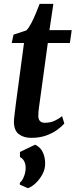

<svg xmlns="http://www.w3.org/2000/svg" viewBox="-20 -708 394 1000"><path d="M187.5 -181Q185 -163.5 183.2 -150.5Q181.5 -137.5 180.5 -126.5Q179.5 -115.5 179.5 -104Q179.5 -87 188 -77.8Q196.5 -68.5 213 -68.5Q242 -68.5 264.2 -78.8Q286.5 -89 303.5 -103L315 -64.5Q302 -49.5 278.2 -32Q254.5 -14.5 220.5 -2.2Q186.5 10 141.5 10Q104 10 78.2 -9.2Q52.5 -28.5 52.5 -74.5Q52.5 -79 53 -85.5Q53.5 -92 54.8 -102.8Q56 -113.5 58 -130Q60 -146.5 63 -170.5L105 -484H41L50.5 -527.5L117 -549.5Q129.5 -561.5 142.2 -585.8Q155 -610 166.5 -638Q178 -666 186.5 -688H258L237.5 -551H353.5L344 -484H229ZM125 272 83 253.5 83.5 243.5Q96 234 105.2 210.2Q114.5 186.5 113.5 162Q113 145 105.5 131Q98 117 84 110V83.5L163 45.5Q190 58.5 202.2 83.5Q214.5 108.5 215 139.5Q216.5 171 201.2 199.2Q186 227.5 164.8 247Q143.5 266.5 125 272Z"/></svg>

Font: Merriweather 28pt SemiBold
Style: Italic
Weight: 600
Italic angle: -7.8°
Version: Version 2.101